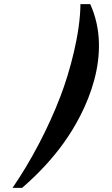

<svg xmlns="http://www.w3.org/2000/svg" viewBox="-20 -853 539 928"><path d="M40.6 55H86.9C165.4 -13 231.5 -84.2 285.3 -158.5C401.8 -319.3 525.2 -591.5 416.2 -833H368.7C368.3 -692.1 317.4 -505.8 272.4 -388C214.1 -235.3 130.5 -75.6 40.6 55Z"/></svg>

Font: Din Kursivschrift
Style: Extended Italic
Weight: 400
Version: Version 1.089